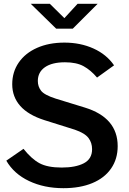

<svg xmlns="http://www.w3.org/2000/svg" viewBox="-20 -975 675 1005"><path d="M132 -27.5C184.7 -2.5 244.7 10 312 10C370 10 420.3 1.2 463 -16.5C505.7 -34.2 538.5 -59.7 561.5 -93C584.5 -126.3 596 -165.3 596 -210C596 -309.3 538.7 -376.7 424 -412L271 -459C231.7 -471.7 206.3 -485.3 195 -500C183.7 -514.7 178 -531.7 178 -551C178 -581.7 190.3 -605.7 215 -623C239.7 -640.3 274.7 -649 320 -649C360 -649 392.5 -642.2 417.5 -628.5C442.5 -614.8 466 -595 488 -569L577 -633C551 -671 515.2 -700.3 469.5 -721C423.8 -741.7 373 -752 317 -752C263 -752 215.3 -742.8 174 -724.5C132.7 -706.2 100.7 -680.5 78 -647.5C55.3 -614.5 44 -576.7 44 -534C44 -490 58 -452.2 86 -420.5C114 -388.8 156.3 -364 213 -346L372 -296C406.7 -284 430.3 -269.7 443 -253C455.7 -236.3 462 -216.7 462 -194C462 -160 447.7 -135.5 419 -120.5C390.3 -105.5 351.7 -98 303 -98C253.7 -98 215 -105.5 187 -120.5C159 -135.5 131 -160.7 103 -196L13 -134C39.7 -88 79.3 -52.5 132 -27.5ZM491 -955H386L317 -880L241 -955H141L274 -825H361Z"/></svg>

Font: Morrison SemiBold
Style: Regular
Weight: 600
Designer: Pablo Impallari, Rodrigo Fuenzalida (Modified by Dan O. Williams)
Version: Version 0.030; ttfautohint (v1.8.1)